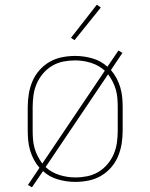

<svg xmlns="http://www.w3.org/2000/svg" viewBox="-20 -766 640 817"><path d="M116 31 99 21 148 -52Q134 -68 124 -87Q114 -106 108 -126.5Q102 -147 100 -168Q98 -189 98 -210V-310Q98 -338 102.5 -366Q107 -394 118 -420Q129 -446 148 -467.5Q167 -489 191.5 -503Q216 -517 244 -522.5Q272 -528 300 -528Q337 -528 373.5 -517.5Q410 -507 437 -482L484 -551L501 -541L452 -468Q466 -452 476 -433Q486 -414 492 -393.5Q498 -373 500 -352Q502 -331 502 -310V-210Q502 -182 497.5 -154Q493 -126 482 -100Q471 -74 452 -52.5Q433 -31 408.5 -17Q384 -3 356 2.5Q328 8 300 8Q263 8 226.5 -2.5Q190 -13 163 -38ZM160 -70 426 -465Q401 -488 367.5 -498.5Q334 -509 300 -509Q274 -509 249 -504Q224 -499 202 -486Q180 -473 163 -453Q146 -433 136 -409.5Q126 -386 122.5 -361Q119 -336 119 -310V-210Q119 -191 120.5 -172.5Q122 -154 127 -136Q132 -118 140.5 -101.5Q149 -85 160 -70ZM300 -11Q326 -11 351 -16Q376 -21 398 -34Q420 -47 437 -67Q454 -87 464 -110.5Q474 -134 477.5 -159Q481 -184 481 -210V-310Q481 -329 479.5 -347.5Q478 -366 473 -384Q468 -402 459.5 -418.5Q451 -435 440 -450L174 -55Q199 -32 232.5 -21.5Q266 -11 300 -11ZM297 -595 282 -605 392 -746 409 -734Z"/></svg>

Font: Iosevka HT Thin Extended
Style: Regular
Weight: 100
Width: 7
Monospace: yes
Designer: Belleve Invis
Foundry: Belleve Invis
Version: Version 32.3.0; ttfautohint (v1.8.4)